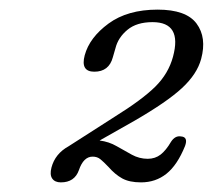

<svg xmlns="http://www.w3.org/2000/svg" viewBox="-20 -733 442 399"><path d="M87 -385Q94.5 -413.5 122.5 -429L218.5 -490.5Q275.5 -526 302.8 -553Q330 -580 339.5 -615Q359 -687 297 -687Q264 -687 244.8 -671Q225.5 -655 220 -633L214.5 -614Q206.5 -584 176 -584Q147 -584 156 -618Q166 -655 205.5 -684Q245 -713 307.5 -713Q367 -713 388.5 -684Q410 -655 398 -610.5Q389.5 -579 358.2 -550Q327 -521 258.5 -481.5L187 -441Q206.5 -438.5 222.5 -429.2Q238.5 -420 254 -411.5Q269.5 -403 287 -403Q302.5 -403 313.8 -411.8Q325 -420.5 335.5 -438.5Q344 -451.5 356 -449.5Q371.5 -448.5 364.5 -429.5Q348.5 -390 326 -372Q303.5 -354 273 -354Q249 -354 234 -362.2Q219 -370.5 205.5 -386Q195 -397 188.5 -402.2Q182 -407.5 172.5 -407.5Q153.5 -407.5 144 -379.5Q135 -354 106.5 -354Q94 -354 88.5 -362Q83 -370 87 -385Z"/></svg>

Font: Fraunces 9pt SuperSoft Light
Style: Italic
Weight: 300
Italic angle: -16°
Version: Version 1.000;[b76b70a41]